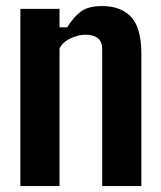

<svg xmlns="http://www.w3.org/2000/svg" viewBox="-20 -630 545 650"><path d="M49 0V-600H181.5V-537.5H207.5Q229 -572.5 254 -591Q279 -609.5 325 -609.5Q389.5 -609.5 423.8 -572.8Q458 -536 458.5 -451V0H326V-462.5Q326 -488.5 311.5 -500.5Q297 -512.5 269.5 -512.5Q245 -512.5 218.2 -499.8Q191.5 -487 181.5 -465.5V0Z"/></svg>

Font: Big Shoulders Text Thin ExtraBold
Style: Regular
Weight: 800
Version: Version 2.002